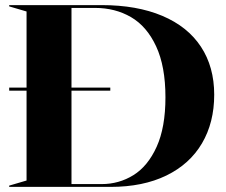

<svg xmlns="http://www.w3.org/2000/svg" viewBox="-20 -732 885 752"><path d="M16 -389H84V-687L16 -707V-712H378Q516 -712 615.5 -670Q715 -628 767 -549Q819 -470 819 -361Q819 -252 771 -170.5Q723 -89 631.5 -44.5Q540 0 413 0H16V-5L84 -25V-377H16ZM378 -11Q446 -11 502.5 -46Q559 -81 593.5 -157Q628 -233 628 -351Q628 -472 591.5 -550.5Q555 -629 493 -665Q431 -701 352 -701H260V-389H412V-377H260V-11Z"/></svg>

Font: Nyght Serif Bold
Style: Regular
Weight: 700
Designer: Maksym Kobuzan
Version: Version 0.410